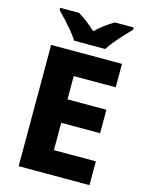

<svg xmlns="http://www.w3.org/2000/svg" viewBox="-136 -1011 826 1092"><g transform="rotate(15 277.5 -465.5)"><path d="M501 0H84V-714H501V-576H254V-439H483V-301H254V-140H501ZM204 -771Q190 -794 167.5 -821Q145 -848 121.5 -873.5Q98 -899 79 -918V-931H190Q217 -915 242.5 -895.5Q268 -876 295 -851Q320 -876 347.5 -896Q375 -916 401 -931H512V-918Q494 -900 470.5 -874.5Q447 -849 424 -821.5Q401 -794 387 -771Z"/></g></svg>

Font: Noto Sans Bengali ExtraBold
Style: Regular
Weight: 800
Designer: Jelle Bosma - Monotype Design Team
Foundry: Monotype Imaging Inc.
Version: Version 2.003; ttfautohint (v1.8.4.7-5d5b)